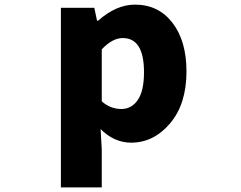

<svg xmlns="http://www.w3.org/2000/svg" viewBox="-20 -603 1040 830"><path d="M243.2 207V-569.3H387.7L399.4 -513.7H404.3Q482.4 -583 563.5 -583Q665 -583 725.6 -504.4Q786.1 -425.8 786.1 -293.9Q786.1 -153.3 715.3 -69.8Q644.5 13.7 546.9 13.7Q473.6 13.7 415 -44.9L419.9 43.9V207ZM504.9 -131.8Q548.8 -131.8 575.7 -170.9Q602.5 -210 602.5 -291Q602.5 -438.5 510.7 -438.5Q465.8 -438.5 419.9 -389.6V-165Q457 -131.8 504.9 -131.8Z"/></svg>

Font: Gen Shin Gothic Monospace Heavy
Style: Bold
Weight: 800
Designer: [Source Han Sans]
Ryoko NISHIZUKA  (kana & ideographs); Paul D. Hunt (Latin, Greek & Cyrillic); Wenlong ZHANG  (bopomofo
Version: Version 1.002.20150607